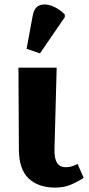

<svg xmlns="http://www.w3.org/2000/svg" viewBox="-20 -844 403 874"><path d="M232 10Q155 10 111 -31Q67 -72 66 -161L64 -536H238L228 -165Q227 -124 239 -103.5Q251 -83 280 -83Q296 -83 308 -87Q320 -91 333 -98L361 -34Q341 -21 307.5 -5.5Q274 10 232 10ZM162 -601 101 -622 129 -773Q136 -811 161 -820Q186 -829 218 -816.5Q250 -804 275 -778V-766Z"/></svg>

Font: Noto Serif SemiCondensed ExtraBold
Style: Regular
Weight: 800
Width: 4
Designer: Monotype Design Team
Foundry: Monotype Imaging Inc.
Version: Version 2.015